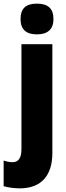

<svg xmlns="http://www.w3.org/2000/svg" viewBox="-62 -796 365 1056"><path d="M51 -691C51 -632 84 -607 141 -607C197 -607 232 -632 232 -691C232 -751 200 -776 141 -776C82 -776 51 -751 51 -691ZM48 240C166 239 226 169 226 45V-553H56V24C56 75 38 96 7 96C-9 96 -24 93 -42 87V228C-15 236 20 240 48 240Z"/></svg>

Font: Noto Sans Georgian Condensed Black
Style: Regular
Weight: 900
Width: 3
Designer: Monotype Design Team, Akaki Razmadze
Foundry: Google LLC
Version: Version 2.005